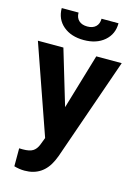

<svg xmlns="http://www.w3.org/2000/svg" viewBox="-140 -818 782 1104"><g transform="rotate(15 251.0 -266.0)"><path d="M1.5 0ZM251.5 -199.7 349.1 -528.3H500.5L288.1 82L276.4 109.9Q229 213.4 120.1 213.4Q89.4 213.4 57.6 204.1V97.2L79.1 97.7Q119.1 97.7 138.9 85.4Q158.7 73.2 169.9 44.9L186.5 1.5L1.5 -528.3H153.3ZM423.3 -745.1Q423.3 -680.2 376.7 -640.1Q330.1 -600.1 254.4 -600.1Q178.7 -600.1 132.1 -639.6Q85.4 -679.2 85.4 -745.1H185.5Q185.5 -714.4 203.9 -697.5Q222.2 -680.7 254.4 -680.7Q286.1 -680.7 304.2 -697.5Q322.3 -714.4 322.3 -745.1Z"/></g></svg>

Font: Roboto
Style: Bold
Weight: 700
Designer: Google
Version: Version 2.134; 2016; ttfautohint (v1.6)